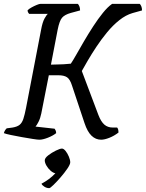

<svg xmlns="http://www.w3.org/2000/svg" viewBox="-30 -724 756 995"><path d="M174 0Q165 0 139.5 -4Q114 -8 83 -13.5Q52 -19 26 -24.5Q0 -30 -10 -34Q-8 -42 -3.5 -49Q1 -56 5 -59L35 -63Q59 -67 71.5 -77Q84 -87 91 -108Q98 -129 105 -165L183 -570Q190 -609 201 -628.5Q212 -648 218 -652H121Q119 -654 116 -659Q113 -664 113 -671Q120 -678 133.5 -685.5Q147 -693 160.5 -698.5Q174 -704 180 -704H373Q377 -701 381 -692Q385 -683 385 -670L337 -657Q305 -648 291.5 -632Q278 -616 269 -571L234 -389Q256 -390 271 -390Q286 -390 300.5 -391Q315 -392 337 -394Q348 -410 365.5 -441Q383 -472 405.5 -510.5Q428 -549 453 -587.5Q478 -626 503 -657Q528 -688 551 -704H694Q698 -701 702 -692Q706 -683 706 -670L656 -656Q622 -646 588.5 -619.5Q555 -593 525 -556.5Q495 -520 469.5 -481.5Q444 -443 424.5 -409.5Q405 -376 394 -356L480 -128Q493 -94 510.5 -78.5Q528 -63 555 -63H577Q584 -56 584 -37Q562 -20 537 -10Q512 0 494 0Q466 0 444.5 -20.5Q423 -41 408 -86L343 -281Q333 -313 317.5 -323.5Q302 -334 272 -334H223L184 -136Q179 -111 169.5 -92.5Q160 -74 154 -68L253 -57Q255 -55 258 -48.5Q261 -42 261 -34Q245 -21 218.5 -10.5Q192 0 174 0ZM225 251Q212 251 200 243.5Q188 236 185 228Q227 206 257 174Q245 172 232 160.5Q219 149 210.5 134Q202 119 202 107Q202 95 220 81Q238 67 259.5 56.5Q281 46 291 46Q300 46 310 58.5Q320 71 327 88Q334 105 334 117Q334 128 319 150Q304 172 284 195Q264 218 247 234.5Q230 251 225 251Z"/></svg>

Font: Texturina 72pt 72pt Medium
Style: Italic
Weight: 500
Italic angle: -11°
Designer: Guillermo Torres Carreño
Foundry: Omnibus-Type
Version: Version 1.002; ttfautohint (v1.8.3)